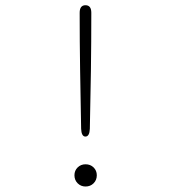

<svg xmlns="http://www.w3.org/2000/svg" viewBox="-20 -686 659 717"><path d="M299.5 10.5Q282 10.5 270 -1.5Q258 -13.5 258 -31.5Q258 -49 270 -60.8Q282 -72.5 299.5 -72.5Q317.5 -72.5 329.5 -60.8Q341.5 -49 341.5 -31.5Q341.5 -13.5 329.5 -1.5Q317.5 10.5 299.5 10.5ZM299 -176Q291.5 -176 287.5 -183.5Q283.5 -191 283 -205Q281 -313 279.2 -422Q277.5 -531 277.5 -638Q277.5 -652.5 283 -659.5Q288.5 -666.5 299 -666.5Q310 -666.5 315.5 -659.5Q321 -652.5 321 -638Q321 -530 319.5 -421.5Q318 -313 315.5 -205Q315 -191 310.8 -183.5Q306.5 -176 299 -176Z"/></svg>

Font: Sono Monospace ExtraLight
Style: Regular
Weight: 250
Version: Version 2.112